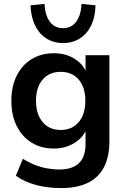

<svg xmlns="http://www.w3.org/2000/svg" viewBox="-20 -771 644 981"><path d="M293 190Q225 190 165.5 174.5Q106 159 61 127L97 40Q125 58 156 70.5Q187 83 219 89Q251 95 283 95Q350 95 383.5 62.5Q417 30 417 -34V-124H426Q411 -73 363.5 -42.5Q316 -12 256 -12Q190 -12 141 -42.5Q92 -73 65 -128Q38 -183 38 -256Q38 -329 65 -383.5Q92 -438 141 -468.5Q190 -499 256 -499Q318 -499 364.5 -468.5Q411 -438 425 -388H417V-489H539V-49Q539 30 511 83.5Q483 137 428 163.5Q373 190 293 190ZM290 -107Q348 -107 382 -147Q416 -187 416 -256Q416 -325 382 -364.5Q348 -404 290 -404Q232 -404 198 -364.5Q164 -325 164 -256Q164 -187 198 -147Q232 -107 290 -107ZM302 -551Q254 -551 217 -574.5Q180 -598 159 -641.5Q138 -685 136 -744L207 -751Q211 -691 235.5 -659Q260 -627 302 -627Q344 -627 368.5 -659Q393 -691 397 -751L468 -744Q467 -685 446 -641.5Q425 -598 388 -574.5Q351 -551 302 -551Z"/></svg>

Font: Nunito Sans 12pt ExtraLight
Style: Regular
Weight: 200
Version: Version 3.101;gftools[0.9.27]